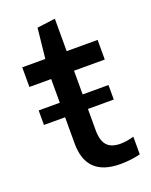

<svg xmlns="http://www.w3.org/2000/svg" viewBox="-133 -764 664 845"><g transform="rotate(-20 198.5 -342.0)"><path d="M25 -337H124V-448H22V-540H130L145 -681L230 -692V-540H375V-448H231V-337H352V-269H231V-169Q231 -121 251 -98.5Q271 -76 314 -76Q328 -76 344 -78.5Q360 -81 377 -86V-3Q331 8 283 8Q124 8 124 -146V-269H25Z"/></g></svg>

Font: Encode Sans Narrow
Style: Medium
Weight: 500
Designer: Pablo Impallari, Andres Torresi
Foundry: Pablo Impallari, Andres Torresi
Version: Version 1.000; ttfautohint (v1.00) -l 8 -r 50 -G 200 -x 14 -